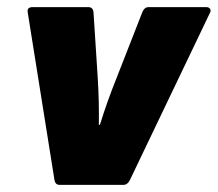

<svg xmlns="http://www.w3.org/2000/svg" viewBox="-20 -520 612 540"><path d="M148 0Q135 0 133 -15L58 -485Q55 -500 72 -500H228Q242 -500 243 -485L255 -299Q259 -234 258 -169H261Q281 -234 308 -301L380 -485Q382 -491 386.5 -495.5Q391 -500 398 -500H560Q567 -500 570.5 -495.5Q574 -491 571 -485L346 -15Q339 0 327 0Z"/></svg>

Font: Sofia Sans ExtraBlack
Style: Italic
Weight: 1000
Italic angle: -9°
Designer: Botio Nikoltchev, Ani Petrova
Foundry: lettersoup
Version: Version 4.100; ttfautohint (v1.8.4.7-5d5b)